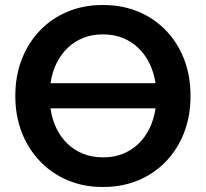

<svg xmlns="http://www.w3.org/2000/svg" viewBox="-20 -732 819 764"><path d="M41 -347C41 -143 186 12 386 12H393C594 12 738 -141 738 -346V-354C738 -560 594 -712 393 -712H386C185 -712 41 -559 41 -353ZM181 -401C198 -518 279 -595 386 -595H393C501 -595 581 -518 599 -401ZM599 -301C582 -183 501 -106 394 -106H387C279 -106 197 -183 181 -301Z"/></svg>

Font: Fixel Display SemiBold
Style: Regular
Weight: 600
Designer: AlfaBravo + MacPaw
Foundry: Kyrylo Tkachov, Marchela Mozhyna, Serhii Makarenko, Maria Weinstein, Zakhar Kryvoshyya
Version: Version 1.211